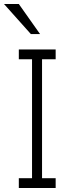

<svg xmlns="http://www.w3.org/2000/svg" viewBox="-64 -942 327 959"><path d="M136 -772H90L-44 -922H30ZM214 -3H30V-52H96V-646H30V-695H214V-646H146V-52H214Z"/></svg>

Font: LXGW 975 Gothic SC 200W
Style: Regular
Weight: 200
Version: Version 2.01;February 25, 2021